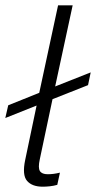

<svg xmlns="http://www.w3.org/2000/svg" viewBox="-57 -694 362 724"><path d="M104 10Q64 10 45 -12Q26 -34 38 -91L81 -296L-37 -249L-26 -297L91 -344L162 -674H217L151 -368L285 -421L275 -373L141 -320L93 -93Q86 -61 93.5 -49Q101 -37 123 -37Q145 -37 169 -43L159 3Q145 7 130.5 8.5Q116 10 104 10Z"/></svg>

Font: Kanit ExtraLight
Style: Italic
Weight: 275
Italic angle: -12°
Designer: Katatrad Team
Foundry: CadsonDemak
Version: Version 2.000; ttfautohint (v1.8.3)